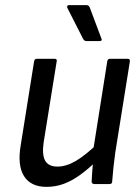

<svg xmlns="http://www.w3.org/2000/svg" viewBox="-20 -717 547 748"><path d="M161 11Q100 11 73.5 -31Q47 -73 61 -153L113 -479Q115 -488 124 -488H192Q203 -488 201 -479L150 -162Q143 -114 156 -91Q169 -68 204 -68Q238 -68 275.5 -90Q313 -112 363 -160L355 -89Q323 -58 292 -35.5Q261 -13 229 -1Q197 11 161 11ZM348 0Q337 0 337 -10Q338 -29 339.5 -51Q341 -73 344 -93L343 -131L398 -479Q400 -488 409 -488H477Q487 -488 486 -478L429 -122Q425 -94 422 -65Q419 -36 417 -10Q417 0 407 0ZM316 -557Q308 -557 303 -567L242 -687Q241 -691 242.5 -694Q244 -697 248 -697H317Q326 -697 330 -687L375 -567Q380 -557 367 -557Z"/></svg>

Font: Sofia Sans Semi Condensed Medium
Style: Italic
Weight: 500
Italic angle: -9°
Version: Version 4.100